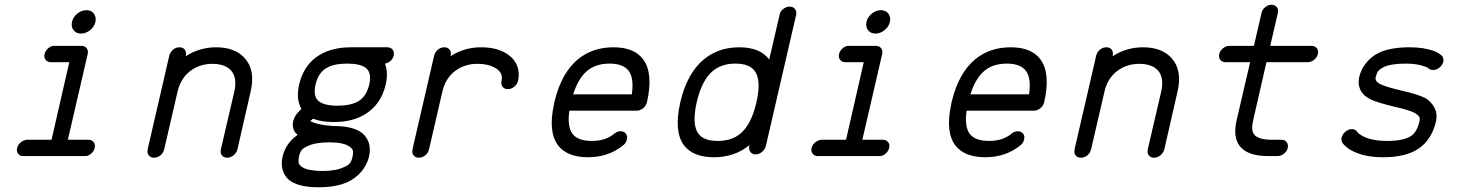

<svg xmlns="http://www.w3.org/2000/svg" viewBox="-20 -662 6200 812"><path d="M307 -604.5Q325 -619 345.5 -619Q366 -619 377 -604.5Q388 -590 383.5 -569.5Q379 -549 361 -534.5Q343 -520 322.5 -520Q302 -520 291 -534.5Q280 -549 284.5 -569.5Q289 -590 307 -604.5ZM211 -468H324Q339 -468 346.5 -458Q354 -448 351 -434L267 -71H354Q368 -71 376 -61Q384 -51 380.5 -36.5Q377 -22 364.5 -11.5Q352 -1 337 -2H80Q65 -1 57 -11.5Q49 -22 52.5 -36.5Q56 -51 69 -61Q82 -71 96 -71H198L273 -399H195Q181 -399 173 -409Q165 -419 168.5 -433.5Q172 -448 184.5 -458.5Q197 -469 211 -468Z M739 -462Q754 -462 761.5 -452Q769 -442 766 -427L765 -424Q824 -462 894 -462Q974 -462 1015 -416Q1061 -365 1040 -275L984 -30Q980 -15 967.5 -5Q955 5 940.5 5Q926 5 918.5 -5Q911 -15 914 -30L971 -275Q984 -334 957 -364Q932 -392 878 -392Q825 -392 785 -362Q744 -331 731 -275L675 -33L674 -30Q671 -15 658.5 -5Q646 5 631.5 5Q617 5 609 -5Q601 -15 605 -30V-33L661 -275Q661 -275 696 -427Q700 -442 712 -452Q724 -462 739 -462Z M1465 -462Q1618 -462 1618 -462Q1633 -462 1640.5 -452Q1648 -442 1645 -427Q1642 -414 1631.5 -404.5Q1621 -395 1608 -393Q1623 -355 1611 -304Q1591 -218 1521 -177Q1469 -146 1392 -146Q1338 -146 1304 -160Q1297 -155 1292 -150Q1323 -133 1390 -129Q1464 -129 1502 -106Q1527 -91 1538 -62.5Q1549 -34 1540.5 1Q1532 36 1508 64Q1484 92 1452 107Q1403 130 1328 130Q1253 130 1214 107Q1189 93 1178 64.5Q1167 36 1175 1Q1188 -56 1239 -92Q1234 -96 1231 -99Q1220 -111 1218.5 -130Q1217 -149 1227 -168Q1237 -186 1255 -201Q1231 -242 1245 -304Q1265 -391 1334 -431Q1387 -462 1465 -462ZM1448 -393Q1392 -393 1360 -374Q1326 -354 1314.5 -304Q1303 -254 1328 -234Q1352 -215 1408 -215Q1463 -215 1496 -234Q1530 -255 1541.5 -304Q1553 -353 1528 -374Q1505 -393 1448 -393ZM1372 -60Q1313 -60 1281 -44Q1264 -37 1256.5 -28Q1249 -19 1244 1Q1241 21 1244 29.5Q1247 38 1260 46Q1286 61 1344 61Q1402 61 1434 45Q1451 38 1459 29Q1467 20 1471 1Q1475 -20 1471.5 -28Q1468 -36 1455 -44Q1430 -60 1372 -60Z M1859 -462Q1874 -462 1881.5 -452Q1889 -442 1886 -427L1885 -424Q1944 -462 2014 -462Q2090 -462 2134 -427Q2158 -409 2168 -381Q2178 -353 2171 -320Q2167 -305 2154.5 -295Q2142 -285 2127.5 -285Q2113 -285 2105.5 -295Q2098 -305 2101 -320Q2108 -350 2083 -369Q2053 -392 1998 -392Q1945 -392 1905 -362Q1864 -331 1851 -275L1795 -33L1794 -30Q1791 -15 1778.5 -5Q1766 5 1751.5 5Q1737 5 1729 -5Q1721 -15 1725 -30V-33L1781 -275Q1781 -275 1816 -427Q1820 -442 1832 -452Q1844 -462 1859 -462Z M2574 -462Q2575 -462 2575 -462Q2662 -462 2700 -411Q2744 -352 2716 -229Q2712 -214 2699.5 -204Q2687 -194 2673 -194H2388Q2378 -126 2402 -95Q2425 -66 2483 -66Q2541 -66 2577 -96Q2590 -107 2605 -107Q2619 -107 2627 -96.5Q2635 -86 2631 -72Q2628 -57 2615 -47Q2553 3 2467 3Q2380 3 2341 -46Q2297 -103 2323 -222Q2323 -225 2324 -228.5Q2325 -232 2326 -236Q2355 -354 2425 -412Q2487 -462 2574 -462ZM2558 -393Q2500 -393 2464 -363Q2426 -332 2404 -263H2652Q2662 -331 2639 -362Q2616 -393 2558 -393Z M3319 -634Q3319 -634 3320 -634Q3334 -634 3342 -624Q3350 -614 3347 -600Q3347 -600 3347 -599L3219 -45Q3219 -45 3219 -44Q3215 -30 3202.5 -19.5Q3190 -9 3175.5 -9Q3161 -9 3153.5 -19.5Q3146 -30 3149 -44Q3149 -45 3149 -45L3150 -49Q3150 -48 3149 -47.5Q3148 -47 3148 -47Q3086 3 2999 3Q2912 3 2873 -47Q2829 -106 2857 -229Q2885 -352 2958 -412Q3020 -462 3106.5 -462Q3193 -462 3232 -412Q3232 -412 3232.5 -411Q3233 -410 3233 -410Q3233 -410 3277 -599Q3277 -599 3277 -600Q3280 -614 3292.5 -624Q3305 -634 3319 -634ZM3090 -393Q3033 -393 2996 -363Q2948 -324 2926.5 -229.5Q2905 -135 2934 -96Q2957 -66 3015 -66Q3074 -66 3110 -96Q3157 -134 3179 -229Q3201 -324 3171 -363Q3148 -393 3090 -393Z M3667 -604.5Q3685 -619 3705.5 -619Q3726 -619 3737 -604.5Q3748 -590 3743.5 -569.5Q3739 -549 3721 -534.5Q3703 -520 3682.5 -520Q3662 -520 3651 -534.5Q3640 -549 3644.5 -569.5Q3649 -590 3667 -604.5ZM3571 -468H3684Q3699 -468 3706.5 -458Q3714 -448 3711 -434L3627 -71H3714Q3728 -71 3736 -61Q3744 -51 3740.5 -36.5Q3737 -22 3724.5 -11.5Q3712 -1 3697 -2H3440Q3425 -1 3417 -11.5Q3409 -22 3412.5 -36.5Q3416 -51 3429 -61Q3442 -71 3456 -71H3558L3633 -399H3555Q3541 -399 3533 -409Q3525 -419 3528.5 -433.5Q3532 -448 3544.5 -458.5Q3557 -469 3571 -468Z M4254 -462Q4255 -462 4255 -462Q4342 -462 4380 -411Q4424 -352 4396 -229Q4392 -214 4379.5 -204Q4367 -194 4353 -194H4068Q4058 -126 4082 -95Q4105 -66 4163 -66Q4221 -66 4257 -96Q4270 -107 4285 -107Q4299 -107 4307 -96.5Q4315 -86 4311 -72Q4308 -57 4295 -47Q4233 3 4147 3Q4060 3 4021 -46Q3977 -103 4003 -222Q4003 -225 4004 -228.5Q4005 -232 4006 -236Q4035 -354 4105 -412Q4167 -462 4254 -462ZM4238 -393Q4180 -393 4144 -363Q4106 -332 4084 -263H4332Q4342 -331 4319 -362Q4296 -393 4238 -393Z M4659 -462Q4674 -462 4681.5 -452Q4689 -442 4686 -427L4685 -424Q4744 -462 4814 -462Q4894 -462 4935 -416Q4981 -365 4960 -275L4904 -30Q4900 -15 4887.5 -5Q4875 5 4860.5 5Q4846 5 4838.5 -5Q4831 -15 4834 -30L4891 -275Q4904 -334 4877 -364Q4852 -392 4798 -392Q4745 -392 4705 -362Q4664 -331 4651 -275L4595 -33L4594 -30Q4591 -15 4578.5 -5Q4566 5 4551.5 5Q4537 5 4529 -5Q4521 -15 4525 -30V-33L4581 -275Q4581 -275 4616 -427Q4620 -442 4632 -452Q4644 -462 4659 -462Z M5357 -642Q5372 -642 5380 -631.5Q5388 -621 5384 -607Q5384 -607 5384 -606L5352 -468H5526Q5541 -468 5549 -458Q5557 -448 5553.5 -433.5Q5550 -419 5537.5 -409Q5525 -399 5510 -399H5336L5280 -154Q5270 -113 5283 -95Q5299 -71 5359 -71H5399Q5414 -71 5421.5 -61Q5429 -51 5426 -36.5Q5423 -22 5410 -12Q5397 -2 5383 -2H5343Q5253 -2 5221 -47Q5194 -85 5210 -154L5267 -399Q5164 -399 5164 -399Q5164 -399 5163 -399Q5149 -399 5141 -409Q5133 -419 5136.5 -433.5Q5140 -448 5152.5 -458Q5165 -468 5179 -468Q5179 -468 5180 -468H5283Q5283 -468 5315 -606Q5315 -606 5315 -607Q5318 -621 5330.5 -631.5Q5343 -642 5357 -642Z M5941 -462Q6001 -462 6042 -447Q6052 -444 6060.5 -439Q6069 -434 6072 -431L6076 -428Q6087 -418 6084 -400Q6080 -386 6067.5 -376Q6055 -366 6041 -366Q6028 -366 6021 -373Q6019 -376 6005 -381Q5974 -393 5925 -393Q5863 -393 5831 -378Q5816 -370 5809.5 -362.5Q5803 -355 5798 -336Q5796 -327 5800 -321Q5804 -313 5818 -306Q5839 -295 5907 -279Q5981 -262 6010 -246Q6034 -231 6047 -205.5Q6060 -180 6053 -148Q6035 -73 5982 -35Q5927 3 5830 3Q5749 3 5697 -25Q5685 -31 5675.5 -39Q5666 -47 5662 -52L5658 -57Q5651 -67 5654 -81Q5658 -95 5670.5 -105.5Q5683 -116 5697 -116Q5713 -116 5721 -103Q5724 -97 5742 -87Q5781 -66 5846 -66Q5918 -66 5949 -88Q5973 -105 5983 -148Q5986 -162 5982 -168.5Q5978 -175 5964 -184Q5942 -196 5876 -211Q5801 -229 5774 -243Q5747 -257 5736 -277Q5721 -303 5728.5 -336.5Q5736 -370 5759 -397.5Q5782 -425 5812 -439Q5861 -462 5941 -462Z"/></svg>

Font: Brass Mono
Style: Italic
Weight: 400
Italic angle: -13°
Monospace: yes
Version: Version 1.100; ttfautohint (v1.8.3) -l 8 -r 50 -G 200 -x 14 